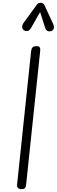

<svg xmlns="http://www.w3.org/2000/svg" viewBox="-20 -1328 399 1348"><path d="M130.5 0Q113.5 0 106 -8.8Q98.5 -17.5 100 -33L198.5 -969Q200.5 -986.5 208.5 -995.2Q216.5 -1004 236.5 -1004Q249.5 -1004 255.2 -999.8Q261 -995.5 262 -986.8Q263 -978 261.5 -964.5L163.5 -32.5Q162.5 -21 157 -10.5Q151.5 0 130.5 0ZM339.5 -1110Q324.5 -1105 313 -1111.2Q301.5 -1117.5 297.5 -1131.5L261.5 -1243.5L198.5 -1132.5Q186 -1111 170.8 -1110.2Q155.5 -1109.5 146 -1117Q135 -1127.5 135.5 -1140.5Q136 -1153.5 144 -1165L237 -1293Q245.5 -1305.5 253.8 -1307Q262 -1308.5 269.5 -1308.5Q274 -1308.5 281.5 -1304Q289 -1299.5 292.5 -1291L352 -1162.5Q362.5 -1139.5 356.8 -1126.5Q351 -1113.5 339.5 -1110Z"/></svg>

Font: Edu NSW ACT Cursive
Style: Regular
Weight: 400
Designer: Tina and Corey Anderson, Eben Sorkin, Mirko Velimirovic
Foundry: Sorkin Type Co.
Version: Version 2.000